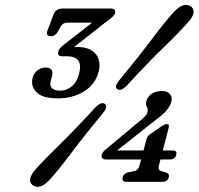

<svg xmlns="http://www.w3.org/2000/svg" viewBox="-20 -735 803 776"><path d="M571.5 -170Q575.5 -185 587 -193L633 -224.5Q645.5 -233.5 654 -233.5Q666 -233.5 662 -219.5L638 -127H677Q697 -127 692.5 -109.5Q687.5 -90.5 666.5 -90.5H628.5L622 -65Q617 -47 633 -43L650 -38.5Q665.5 -33 662.5 -19Q657 0 635.5 0H493Q470.5 0 476 -19Q480 -34.5 498.5 -38.5L521 -43Q538.5 -46.5 543.5 -65L550.5 -90.5H409Q386.5 -90.5 391.5 -111Q393 -116 398 -122.5Q403 -129 414.5 -137L543 -244.5Q571.5 -265.5 575.5 -280.5Q579 -294 573.5 -303Q568 -312 572 -327.5Q576.5 -344.5 592.8 -355.8Q609 -367 635.5 -367Q656 -367 666.8 -355Q677.5 -343 672 -322.5Q668 -307.5 655.8 -291.8Q643.5 -276 611.5 -252L453.5 -127H560ZM492 -388.5Q467.5 -364.5 453.5 -375Q441 -384.5 462.5 -411Q542 -507.5 595.2 -578.5Q648.5 -649.5 683 -687Q723.5 -729.5 752 -708.5Q765.5 -698 761.8 -681Q758 -664 739.5 -644.5Q707 -607 642 -544Q577 -481 492 -388.5ZM365.5 -301Q390 -325.5 404 -315Q417.5 -304.5 396 -278Q320 -186 267 -115.2Q214 -44.5 181 -9Q141 34.5 112 13Q98.5 3 102.5 -14.2Q106.5 -31.5 124.5 -51.5Q156 -87 220.5 -150Q285 -213 365.5 -301ZM378 -443Q365.5 -394.5 320.2 -366Q275 -337.5 213 -337.5Q152 -337.5 127.5 -362Q103 -386.5 112 -421.5Q117 -439.5 131.5 -450.8Q146 -462 163.5 -462Q199.5 -462 190 -426.5L184.5 -405Q180.5 -389.5 190 -379Q199.5 -368.5 224 -368.5Q249 -368.5 270 -386Q291 -403.5 299.5 -436.5Q318.5 -507.5 251 -507.5H232Q210.5 -507.5 215.5 -526.5Q219 -540 237.5 -554L352.5 -643.5H253Q232.5 -643.5 223.5 -625L214.5 -608.5Q203.5 -588.5 186 -588.5Q163.5 -588.5 172 -612L196.5 -676.5Q205 -700.5 233 -700.5H426.5Q449.5 -700.5 445 -681.5Q442.5 -674 435.2 -667.2Q428 -660.5 415 -651.5L279 -544.5Q285.5 -545 292.5 -545Q345 -545 367.5 -516.2Q390 -487.5 378 -443Z"/></svg>

Font: Fraunces 72pt SuperSoft
Style: Italic
Weight: 400
Italic angle: -16°
Version: Version 1.000;[b76b70a41]